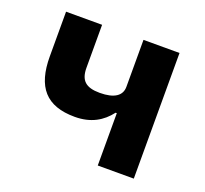

<svg xmlns="http://www.w3.org/2000/svg" viewBox="-96 -629 792 741"><g transform="rotate(20 300.0 -258.0)"><path d="M374 0H522V-516H374V-323C374 -287 345 -266 285 -266C227 -266 204 -288 204 -340V-516H56V-333C56 -207 108 -146 226 -146C292 -146 337 -173 369 -215H374Z"/></g></svg>

Font: IBM Plex Mono
Style: Bold
Weight: 700
Monospace: yes
Designer: Mike Abbink, Paul van der Laan, Pieter van Rosmalen
Foundry: Bold Monday
Version: Version 2.004